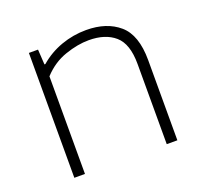

<svg xmlns="http://www.w3.org/2000/svg" viewBox="-100 -665 829 781"><g transform="rotate(-20 314.0 -274.0)"><path d="M95.5 0V-540.5H135L139 -475H143Q184.5 -511 237 -529.8Q289.5 -548.5 345.5 -548.5Q434 -548.5 487.8 -502.2Q541.5 -456 541.5 -347V0H495.5V-347.5Q495.5 -434.5 454.2 -470.2Q413 -506 341.5 -506Q293.5 -506 238.8 -487.2Q184 -468.5 141.5 -422.5V0Z"/></g></svg>

Font: Encode Sans Expanded Expanded ExtraLight
Style: Regular
Weight: 200
Width: 7
Designer: Multiple Designers
Foundry: Impallari Type
Version: Version 3.000; ttfautohint (v1.8.3) -l 8 -r 50 -G 200 -x 14 